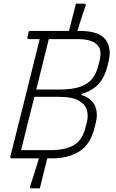

<svg xmlns="http://www.w3.org/2000/svg" viewBox="-20 -870 640 1055"><path d="M146 152Q150 140 159.5 111Q169 82 178.5 50.5Q188 19 194 0H45Q34 0 37 -11Q78 -172 118 -333Q158 -494 198 -655H139Q128 -655 131 -666Q133 -675 135 -683Q137 -691 139 -700H359Q363 -713 366.5 -728.5Q370 -744 372 -752Q374 -758 377.5 -772Q381 -786 385.5 -803Q390 -820 393 -833.5Q396 -847 397 -850H443Q454 -850 450 -837Q445 -823 436.5 -798Q428 -773 419.5 -746Q411 -719 405 -700H419Q522 -700 558.5 -654Q595 -608 577 -534L571 -509Q556 -447 522 -409Q488 -371 428 -354V-348Q483 -330 501.5 -289.5Q520 -249 506 -194L499 -166Q476 -75 415 -37.5Q354 0 268 0H240Q237 11 232.5 29Q228 47 224 62.5Q220 78 219 83Q218 88 213.5 106.5Q209 125 204.5 142.5Q200 160 199 165H153Q142 165 146 152ZM193 -433Q186 -406 179 -378H304Q381 -378 424 -394.5Q467 -411 488.5 -440Q510 -469 520 -508L527 -536Q534 -565 531.5 -587.5Q529 -610 513 -625Q499 -639 473.5 -647Q448 -655 408 -655H248Q234 -600 220.5 -544.5Q207 -489 193 -433ZM96 -45H258Q341 -45 387 -73.5Q433 -102 449 -166L457 -197Q466 -231 458 -263Q450 -295 414 -316.5Q378 -338 301 -338H169Q150 -265 132 -191.5Q114 -118 96 -45Z"/></svg>

Font: Recursive Sn Lnr St Lt
Style: Italic
Weight: 300
Italic angle: -15°
Version: Version 1.079;hotconv 1.0.112;makeotfexe 2.5.65598; ttfautoh